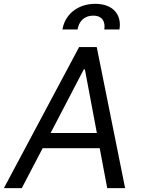

<svg xmlns="http://www.w3.org/2000/svg" viewBox="-40 -970 736 990"><path d="M72.4 0 180 -206H474.1L512.8 0H605.1L458.8 -727.3H367.9L-19.9 0ZM220.9 -284.1 392 -612.2H397.7L459.5 -284.1ZM282 -818.2H360.1C365.8 -855.1 389.9 -889.2 441.1 -889.2C489.3 -889.2 503.6 -856.5 497.9 -818.2H576C588.8 -894.9 541.9 -950.3 451 -950.3C360.1 -950.3 294.7 -894.9 282 -818.2Z"/></svg>

Font: Margiela Sans
Style: Italic
Weight: 400
Italic angle: -9.39999°
Designer: Stefan Endress, Andreas Faust
Version: Version 1.100;FEAKit 1.0